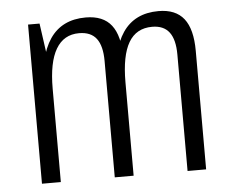

<svg xmlns="http://www.w3.org/2000/svg" viewBox="-44 -598 786 649"><g transform="rotate(-5 349.0 -273.5)"><path d="M567 -395Q567 -446 548 -471Q529 -496 490 -496Q436 -496 410 -451.5Q384 -407 384 -317L354 -250V-309Q354 -428 394.5 -487.5Q435 -547 516 -547Q574 -547 602 -511.5Q630 -476 630 -402V0H567ZM73 -540H112L137 -362V0H73ZM320 -395Q320 -446 301 -471Q282 -496 242 -496Q190 -496 163.5 -451Q137 -406 137 -317L107 -250V-309Q107 -428 147.5 -487.5Q188 -547 269 -547Q328 -547 356 -511Q384 -475 384 -402V0H320Z"/></g></svg>

Font: Pathway Extreme Condensed ExtraLight
Style: Regular
Weight: 250
Width: 3
Version: Version 1.001;gftools[0.9.26]